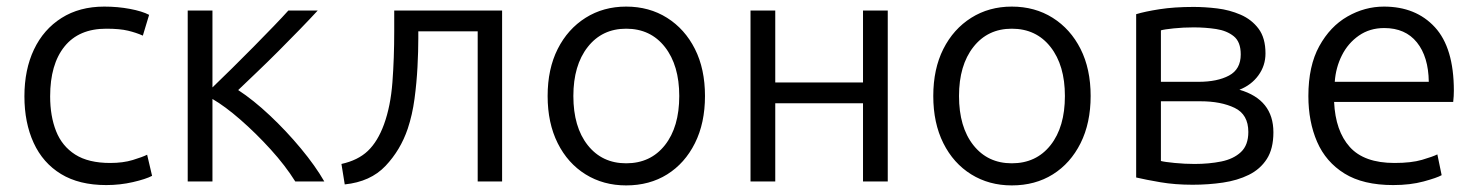

<svg xmlns="http://www.w3.org/2000/svg" viewBox="-20 -550 4484 582"><path d="M302 11Q220 11 165 -22.5Q110 -56 82 -117Q54 -178 54 -258Q54 -339 83 -400Q112 -461 166.5 -495.5Q221 -530 296 -530Q337 -530 374 -523Q411 -516 432 -505L413 -442Q393 -451 368 -457Q343 -463 302 -463Q219 -463 175.5 -409Q132 -355 132 -258Q132 -198 150 -152.5Q168 -107 208 -81.5Q248 -56 314 -56Q353 -56 382.5 -65Q412 -74 426 -81L441 -17Q422 -7 383 2Q344 11 302 11Z M549 0V-518H624V-285Q651 -311 684 -343.5Q717 -376 749.5 -409Q782 -442 809.5 -470.5Q837 -499 854 -518H943Q920 -493 889 -461Q858 -429 824 -395Q790 -361 758 -330.5Q726 -300 702 -277Q748 -247 798 -200Q848 -153 892 -100Q936 -47 963 0H875Q845 -48 800.5 -97Q756 -146 709 -187Q662 -228 624 -250V0Z M1025 9 1015 -53Q1065 -64 1095 -92.5Q1125 -121 1144 -173Q1164 -228 1169.5 -300.5Q1175 -373 1175 -455V-518H1502V0H1428V-455H1248V-434Q1248 -395 1245.5 -347Q1243 -299 1236.5 -250.5Q1230 -202 1216 -160Q1194 -95 1148.5 -47Q1103 1 1025 9Z M1878 12Q1809 12 1755 -21.5Q1701 -55 1670.5 -116Q1640 -177 1640 -259Q1640 -341 1670.5 -401.5Q1701 -462 1755 -496Q1809 -530 1878 -530Q1948 -530 2002 -496Q2056 -462 2086.5 -401.5Q2117 -341 2117 -259Q2117 -177 2086.5 -116Q2056 -55 2002.5 -21.5Q1949 12 1878 12ZM1878 -55Q1952 -55 1995.5 -110Q2039 -165 2039 -259Q2039 -352 1995.5 -407.5Q1952 -463 1878 -463Q1805 -463 1761.5 -407.5Q1718 -352 1718 -259Q1718 -165 1761.5 -110Q1805 -55 1878 -55Z M2255 0V-518H2330V-300H2596V-518H2671V0H2596V-237H2330V0Z M3047 12Q2978 12 2924 -21.5Q2870 -55 2839.5 -116Q2809 -177 2809 -259Q2809 -341 2839.5 -401.5Q2870 -462 2924 -496Q2978 -530 3047 -530Q3117 -530 3171 -496Q3225 -462 3255.5 -401.5Q3286 -341 3286 -259Q3286 -177 3255.5 -116Q3225 -55 3171.5 -21.5Q3118 12 3047 12ZM3047 -55Q3121 -55 3164.5 -110Q3208 -165 3208 -259Q3208 -352 3164.5 -407.5Q3121 -463 3047 -463Q2974 -463 2930.5 -407.5Q2887 -352 2887 -259Q2887 -165 2930.5 -110Q2974 -55 3047 -55Z M3595 10Q3542 10 3498 2.5Q3454 -5 3424 -12V-507Q3450 -515 3494.5 -522Q3539 -529 3598 -529Q3632 -529 3669.5 -524.5Q3707 -520 3740.5 -505.5Q3774 -491 3795 -463Q3816 -435 3816 -388Q3816 -351 3794.5 -321.5Q3773 -292 3737 -278Q3840 -248 3840 -149Q3840 -99 3820 -68Q3800 -37 3765.5 -20Q3731 -3 3687 3.5Q3643 10 3595 10ZM3499 -302H3613Q3670 -302 3705.5 -321Q3741 -340 3741 -385Q3741 -423 3720 -440Q3699 -457 3666.5 -462Q3634 -467 3598 -467Q3567 -467 3538 -464Q3509 -461 3499 -458ZM3601 -53Q3645 -53 3682 -60.5Q3719 -68 3741.5 -89Q3764 -110 3764 -150Q3764 -203 3722.5 -223Q3681 -243 3619 -243H3499V-62Q3510 -59 3541 -56Q3572 -53 3601 -53Z M4203 11Q4112 11 4055.5 -24Q3999 -59 3972.5 -120Q3946 -181 3946 -259Q3946 -350 3979 -410Q4012 -470 4064.5 -500Q4117 -530 4175 -530Q4272 -530 4329.5 -467.5Q4387 -405 4387 -275Q4387 -268 4386.5 -258.5Q4386 -249 4385 -241H4024Q4028 -153 4071.5 -104.5Q4115 -56 4207 -56Q4258 -56 4290.5 -65.5Q4323 -75 4337 -82L4350 -19Q4336 -11 4295.5 0Q4255 11 4203 11ZM4026 -302H4311Q4310 -378 4275 -421.5Q4240 -465 4176 -465Q4132 -465 4099 -442Q4066 -419 4047.5 -382Q4029 -345 4026 -302Z"/></svg>

Font: Ubuntu Sans
Style: Regular
Weight: 400
Designer: Dalton Maag Ltd
Foundry: Dalton Maag Ltd
Version: Version 1.006; ttfautohint (v1.8.4.7-5d5b)